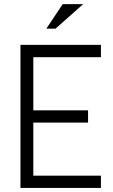

<svg xmlns="http://www.w3.org/2000/svg" viewBox="-20 -920 554 940"><path d="M80.1 0V-700.2H474.1V-640.1H143.1V-379.9H411.1V-319.8H143.1V-60.1H474.1V0ZM252 -779.8H207L287.1 -899.9H387.2Z"/></svg>

Font: Abel
Style: Regular
Weight: 400
Designer: Matthew Desmond
Foundry: Matthew Desmond
Version: Version 1.002